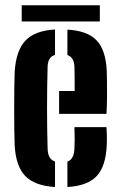

<svg xmlns="http://www.w3.org/2000/svg" viewBox="-20 -724 470 752"><path d="M37.5 -154.5Q36.5 -177.5 36 -215.8Q35.5 -254 35.5 -297.5Q35.5 -341 36 -380Q36.5 -419 37.5 -443.5Q43 -526.5 79.8 -565.2Q116.5 -604 195.5 -608.5V-509Q167.5 -501 166.5 -463Q162 -301 166.5 -141.5Q167.5 -100 195.5 -91.5V8.5Q115.5 3.5 78.8 -34.8Q42 -73 37.5 -154.5ZM211.5 -278V-367.5H272.5Q272.5 -401 272.2 -427.8Q272 -454.5 271.5 -463Q270 -499.5 244 -508.5V-608Q322.5 -603.5 358.2 -566Q394 -528.5 398 -448.5Q398.5 -436.5 399 -408.2Q399.5 -380 399.2 -345Q399 -310 397 -278ZM244 8.5V-91Q269.5 -99.5 271.5 -141.5Q273.5 -171 271.5 -226H397Q398 -216.5 398.5 -194.2Q399 -172 398 -154.5Q394.5 -72.5 358.5 -34.2Q322.5 4 244 8.5ZM65 -703.5H371V-640H65Z"/></svg>

Font: Big Shoulders Stencil Display ExtraBold
Style: Regular
Weight: 800
Designer: Patric King
Foundry: XO Type Co
Version: Version 1.000